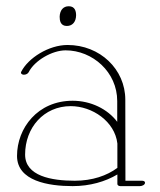

<svg xmlns="http://www.w3.org/2000/svg" viewBox="-20 -599 523 627"><path d="M174.8 -544.4C174.8 -532.2 177.2 -514.2 198.2 -514.2C217.3 -514.2 224.1 -528.3 226.1 -534.2C227.5 -538.6 228.5 -543.9 228.5 -548.8C228.5 -561 225.6 -578.6 204.6 -578.6C185.5 -578.6 179.2 -564.5 177.2 -558.6C175.8 -554.2 174.8 -549.3 174.8 -544.4ZM453.6 -2.4C453.6 -6.3 449.7 -8.8 443.8 -8.8H389.6L389.2 -273.4C389.2 -372.6 306.6 -452.1 200.7 -452.1C138.7 -452.1 71.8 -409.2 49.3 -364.7C46.9 -359.9 50.3 -355.5 57.1 -355C64 -354.5 71.3 -358.4 73.7 -363.3C92.8 -401.4 150.4 -434.6 194.3 -434.6C282.2 -434.6 362.8 -363.8 362.8 -269V-201.2C331.1 -243.2 276.4 -270 217.3 -270C102.5 -270 35.6 -180.2 35.6 -89.8C35.6 -7.8 138.2 8.8 217.3 8.8C273.4 8.8 324.2 -5.9 363.3 -29.3V2C363.3 5.4 367.2 8.8 373 8.8H437C444.3 8.8 453.6 4.4 453.6 -2.4ZM210.9 -252.4C281.2 -252.4 355 -202.6 363.3 -130.4V-50.8C329.1 -25.4 281.7 -8.8 224.1 -8.8C148.4 -8.8 62 -23.9 62 -94.2C62 -182.1 123 -252.4 210.9 -252.4Z"/></svg>

Font: WireWyrm
Style: Light
Weight: 200
Version: Version 001.000